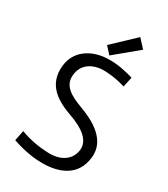

<svg xmlns="http://www.w3.org/2000/svg" viewBox="-237 -1092 1058 1209"><g transform="rotate(30 291.5 -488.0)"><path d="M56.2 -30.3C158.2 4.4 230.5 9.8 274.9 9.8C391.1 9.8 515.1 -31.2 528.8 -182.1C540 -306.2 424.8 -375.5 315.9 -415.5C225.1 -449.2 152.3 -486.8 167 -576.7C179.7 -660.2 254.4 -687.5 309.6 -689.9C340.8 -690.9 408.7 -686.5 478 -664.1L493.7 -737.3C442.9 -752.4 374 -768.6 310.5 -765.6C222.2 -765.6 96.2 -721.2 80.1 -586.9C63.5 -437.5 172.9 -377.9 280.3 -339.8C376.5 -305.7 455.1 -253.9 439.9 -172.9C423.8 -90.3 348.1 -63.5 276.9 -65.4C208 -67.9 140.1 -79.1 71.3 -105L56.2 -30.3ZM468.8 -926.3 413.6 -986.3 257.3 -838.4 302.7 -788.6Z"/></g></svg>

Font: Duru Sans
Style: Regular
Weight: 400
Designer: Onur Yazıcıgil
Foundry: Onur Yazıcıgil
Version: Version 1.002